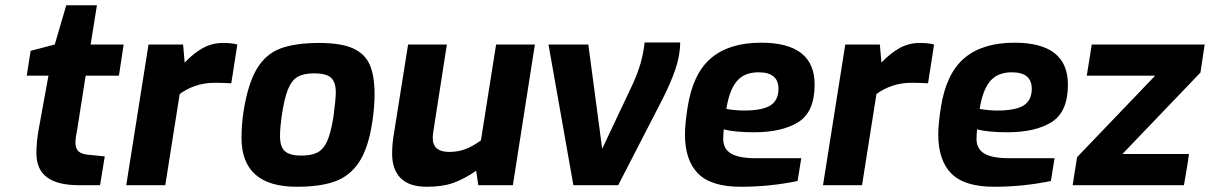

<svg xmlns="http://www.w3.org/2000/svg" viewBox="-20 -707 4619 733"><path d="M119 -122Q119 -166 128 -215L165 -418H82L97 -513L189 -537L233 -687H350L326 -537H452L434 -418H307L275 -214Q274 -210 271 -192.5Q268 -175 268 -163Q268 -140 280 -129Q292 -118 319 -116L380 -110L362 0H281Q200 0 159.5 -30Q119 -60 119 -122Z M547 -537H679L685 -468Q718 -503 753.5 -523Q789 -543 832 -543Q866 -543 886 -537L863 -389Q825 -391 801 -391Q760 -391 725.5 -379Q691 -367 666 -348L611 0H462Z M902 -181Q902 -232 910 -283Q927 -389 961 -445Q995 -501 1051 -522Q1107 -543 1199 -543Q1283 -543 1328.5 -522Q1374 -501 1392 -459Q1410 -417 1410 -347Q1410 -298 1401 -239Q1386 -142 1351.5 -89Q1317 -36 1260.5 -15Q1204 6 1113 6Q902 6 902 -181ZM1253 -261Q1262 -329 1262 -354Q1262 -394 1243.5 -410.5Q1225 -427 1180 -427Q1139 -427 1116 -413.5Q1093 -400 1079 -365Q1065 -330 1055 -261Q1049 -218 1049 -188Q1049 -145 1068.5 -129Q1088 -113 1129 -113Q1169 -113 1192 -125Q1215 -137 1229 -168Q1243 -199 1253 -261Z M1477 -120Q1477 -153 1482 -185L1538 -537H1686L1634 -203Q1632 -189 1632 -181Q1632 -127 1695 -127Q1729 -127 1757.5 -138Q1786 -149 1816 -171L1874 -537H2022L1938 0H1806L1798 -55Q1751 -23 1710 -8.5Q1669 6 1610 6Q1542 6 1509.5 -27Q1477 -60 1477 -120Z M2074 -537H2226L2279 -139L2398 -391Q2416 -432 2426 -467Q2436 -502 2441 -545H2577Q2576 -493 2558 -441Q2540 -389 2509 -328L2340 0H2169Z M2595 -194Q2595 -233 2605 -297Q2625 -426 2694.5 -485Q2764 -544 2886 -544Q3090 -544 3090 -384Q3090 -280 3028 -241Q2966 -202 2858 -202Q2787 -202 2743 -213Q2741 -189 2741 -177Q2741 -139 2770.5 -121Q2800 -103 2866 -103H3039L3025 -16Q2919 6 2808 6Q2695 6 2645 -44.5Q2595 -95 2595 -194ZM2952 -368Q2952 -431 2876 -431Q2821 -431 2792.5 -396.5Q2764 -362 2753 -291Q2791 -285 2820 -285Q2890 -285 2921 -304.5Q2952 -324 2952 -368Z M3207 -537H3339L3345 -468Q3378 -503 3413.5 -523Q3449 -543 3492 -543Q3526 -543 3546 -537L3523 -389Q3485 -391 3461 -391Q3420 -391 3385.5 -379Q3351 -367 3326 -348L3271 0H3122Z M3562 -194Q3562 -233 3572 -297Q3592 -426 3661.5 -485Q3731 -544 3853 -544Q4057 -544 4057 -384Q4057 -280 3995 -241Q3933 -202 3825 -202Q3754 -202 3710 -213Q3708 -189 3708 -177Q3708 -139 3737.5 -121Q3767 -103 3833 -103H4006L3992 -16Q3886 6 3775 6Q3662 6 3612 -44.5Q3562 -95 3562 -194ZM3919 -368Q3919 -431 3843 -431Q3788 -431 3759.5 -396.5Q3731 -362 3720 -291Q3758 -285 3787 -285Q3857 -285 3888 -304.5Q3919 -324 3919 -368Z M4092 -107 4390 -418H4129L4148 -537H4579L4563 -430L4265 -119H4519Q4517 -100 4510 -59Q4503 -18 4500 0H4075Z"/></svg>

Font: Exo
Style: Bold Italic
Weight: 700
Italic angle: -9°
Designer: Natanael Gama
Foundry: Natanael Gama
Version: Version 1.500; ttfautohint (v1.6)